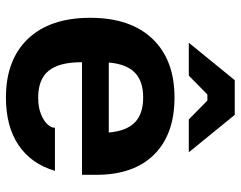

<svg xmlns="http://www.w3.org/2000/svg" viewBox="-100 -682 792 631"><g transform="rotate(90 295.5 -366.0)"><path d="M38 -267Q38 -399 107 -471.5Q176 -544 300 -544Q421 -544 487.5 -477Q554 -410 554 -287V-240H184V-238Q184 -165 212 -130.5Q240 -96 300 -96Q333 -96 355.5 -105.5Q378 -115 388.5 -127Q399 -139 399 -147V-151H541Q518 -73 456.5 -31.5Q395 10 300 10Q176 10 107 -62.5Q38 -135 38 -267ZM415 -328Q410 -386 382 -413.5Q354 -441 300 -441Q246 -441 218 -413.5Q190 -386 185 -328ZM243 -742H357L480 -591H372L310 -652H290L228 -591H120Z"/></g></svg>

Font: Mozilla Text BETA
Style: Bold
Weight: 700
Designer: Studio DRAMA
Foundry: Studio DRAMA
Version: Version 0.100